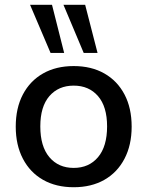

<svg xmlns="http://www.w3.org/2000/svg" viewBox="-20 -776 618 805"><path d="M289 9Q215 9 160.5 -22Q106 -53 76 -110.5Q46 -168 46 -245Q46 -323 76 -380Q106 -437 160.5 -468Q215 -499 289 -499Q363 -499 417.5 -468Q472 -437 502 -380Q532 -323 532 -245Q532 -168 502 -110.5Q472 -53 417.5 -22Q363 9 289 9ZM289 -72Q353 -72 391 -117Q429 -162 429 -246Q429 -329 391 -373Q353 -417 289 -417Q225 -417 187 -373Q149 -329 149 -246Q149 -162 187 -117Q225 -72 289 -72ZM331 -554 246 -756H337L389 -554ZM192 -554 106 -756H198L249 -554Z"/></svg>

Font: Nunito Sans 11pt SemiBold
Style: Regular
Weight: 600
Version: Version 3.101;gftools[0.9.27]